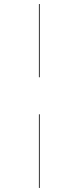

<svg xmlns="http://www.w3.org/2000/svg" viewBox="-20 -820 383 937"><path d="M173.8 -800.3V-442.9H169.9V-800.3ZM173.8 -262.2V97.2H169.9V-262.2Z"/></svg>

Font: Fira Sans Compressed Four
Style: Regular
Weight: 100
Width: 1
Designer: Carrois Corporate & Edenspiekermann AG
Foundry: Carrois Corporate GbR & Edenspiekermann AG
Version: Version 4.203;PS 004.203;hotconv 1.0.88;makeotf.lib2.5.64775